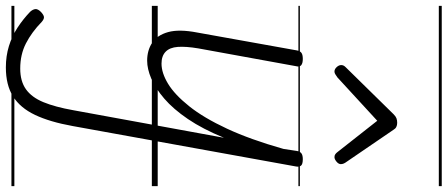

<svg xmlns="http://www.w3.org/2000/svg" viewBox="-456 -573 1527 655"><g transform="rotate(90 307.5 -245.5)"><path d="M187 16Q152 16 126 -1Q100 -18 89.5 -55.5Q79 -93 91 -155L152 -495Q154 -506 160.5 -510.5Q167 -515 181 -515Q196 -515 202.5 -509.5Q209 -504 206 -493L145 -158Q138 -116 140 -88.5Q142 -61 156.5 -47Q171 -33 197 -33Q229 -33 266 -55.5Q303 -78 342.5 -127.5Q382 -177 419 -256.5Q456 -336 488 -449L495 -495Q497 -506 503.5 -510.5Q510 -515 523 -515Q540 -515 545 -509Q550 -503 548 -492L410 270Q396 348 372 398.5Q348 449 309 473.5Q270 498 210 498Q171 498 137 487.5Q103 477 74 458Q45 439 20 415Q12 406 11 397.5Q10 389 21 378Q32 368 39 368Q46 368 55 376Q90 410 128 429.5Q166 449 214 449Q257 449 284.5 429.5Q312 410 328.5 370Q345 330 356 268L450 -246Q420 -173 386 -123Q352 -73 316.5 -42.5Q281 -12 248 2Q215 16 187 16ZM224 -623Q216 -623 209 -630.5Q202 -638 202 -646Q202 -650 203.5 -653.5Q205 -657 209 -661L370 -825Q377 -832 383.5 -834.5Q390 -837 399 -837Q407 -837 413 -834Q419 -831 423 -824L535 -660Q538 -655 539 -651.5Q540 -648 540 -645Q540 -637 531.5 -630Q523 -623 516 -623Q510 -623 506 -626Q502 -629 499 -633L392 -769L244 -633Q238 -629 233.5 -626Q229 -623 224 -623ZM0 469H615V479H0ZM0 -20H615V0H0ZM0 -505H615V-500H0ZM0 -989H615V-979H0Z"/></g></svg>

Font: Playwrite DE VA Guides
Style: Regular
Weight: 400
Designer: Veronika Burian, José Scaglione
Foundry: TypeTogether
Version: Version 1.003